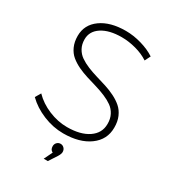

<svg xmlns="http://www.w3.org/2000/svg" viewBox="-209 -819 1017 1122"><g transform="rotate(30 299.5 -257.5)"><path d="M121.1 -538.1Q121.1 -503.9 135.3 -478.3Q149.4 -452.6 173.1 -436.3Q196.8 -419.9 227.5 -407.2Q258.3 -394.5 292.2 -384.5Q326.2 -374.5 360.1 -363.8Q394 -353 424.8 -337.6Q455.6 -322.3 479 -302Q502.4 -281.7 516.4 -249.8Q530.3 -217.8 529.8 -176.8Q529.8 -96.2 463.4 -47.6Q397 1 287.1 1Q218.8 1 151.6 -26.6Q84.5 -54.2 38.1 -100.1L60.1 -137.2Q102.5 -93.3 164.3 -67.6Q226.1 -42 288.1 -42Q378.4 -42 431.6 -78.1Q484.9 -114.3 484.9 -175.8Q485.4 -210.9 471.4 -237.5Q457.5 -264.2 434.1 -280.8Q410.6 -297.4 379.9 -310.3Q349.1 -323.2 315.2 -333.3Q281.2 -343.3 247.3 -353.8Q213.4 -364.3 182.6 -378.9Q151.9 -393.6 128.2 -413.1Q104.5 -432.6 90.3 -463.9Q76.2 -495.1 76.2 -535.2Q76.2 -610.8 139.2 -656Q202.1 -701.2 306.2 -701.2Q358.9 -701.2 412.8 -685.5Q466.8 -669.9 505.9 -644L486.8 -606Q449.2 -630.9 400.1 -644Q351.1 -657.2 304.2 -657.2Q220.7 -657.2 170.9 -625Q121.1 -592.8 121.1 -538.1ZM306.2 61Q319.8 61 329.8 71.3Q339.8 81.5 339.8 97.2Q339.8 109.9 328.1 128.9L291 186H263.2L291 128.9Q272 120.6 272 96.2Q272 81.1 282 71Q292 61 306.2 61Z"/></g></svg>

Font: Montserrat Ultra Light
Style: Regular
Weight: 200
Designer: Julieta Ulanovsky
Foundry: Julieta Ulanovsky
Version: Version 3.001;PS 003.001;hotconv 1.0.70;makeotf.lib2.5.58329